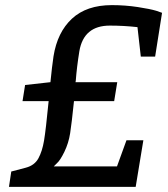

<svg xmlns="http://www.w3.org/2000/svg" viewBox="-20 -730 658 750"><path d="M276 -415 275 -409H438L426 -335H269Q260 -248 254 -209.5Q248 -171 231.5 -137Q215 -103 202 -92L190 -80H437L474 -182H540L510 0H15L24 -60L81 -75Q115 -84 130 -111.5Q145 -139 152 -180.5Q159 -222 170 -335H68L78 -398L177 -409Q183 -470 189 -510Q204 -604 261 -657Q318 -710 417 -710Q469 -710 518 -702.5Q567 -695 590 -688L613 -680L586 -509H530L517 -624Q463 -630 409 -630Q307 -630 290 -530Q280 -468 276 -415Z"/></svg>

Font: Bitter
Style: Italic
Weight: 400
Italic angle: -9°
Designer: Sol Matas
Foundry: Sol Matas
Version: Version 1.001